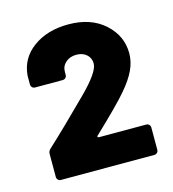

<svg xmlns="http://www.w3.org/2000/svg" viewBox="-74 -895 497 550"><g transform="rotate(-15 175.0 -619.5)"><path d="M41 -407Q36 -407 32.5 -410.5Q29 -414 29 -419V-487Q29 -496 36 -502Q85 -547 164 -626Q218 -680 218 -705Q218 -721 206.5 -731.5Q195 -742 176 -742Q157 -742 144.5 -731Q132 -720 132 -703V-694Q132 -689 128.5 -685.5Q125 -682 120 -682H38Q33 -682 29.5 -685.5Q26 -689 26 -694V-720Q30 -771 72 -801.5Q114 -832 176 -832Q243 -832 283.5 -795.5Q324 -759 324 -707Q324 -682 312.5 -657.5Q301 -633 277 -605Q252 -575 176 -503Q174 -502 174 -500Q174 -500 174.5 -498.5Q175 -497 178 -497H318Q323 -497 326.5 -493.5Q330 -490 330 -485V-419Q330 -414 326.5 -410.5Q323 -407 318 -407Z"/></g></svg>

Font: LinhAnh ExtBd
Style: Regular
Weight: 800
Designer: Jeremy Tribby
Foundry: Tribby Type
Version: Version 1.408